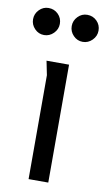

<svg xmlns="http://www.w3.org/2000/svg" viewBox="-96 -756 442 797"><g transform="rotate(10 125.0 -357.0)"><path d="M84 -438Q84 -439 81 -452.5Q78 -466 75.5 -480Q73 -494 72 -497H167V0H84ZM100 -657Q100 -634 83 -617Q66 -600 43 -600Q20 -600 3.5 -617Q-13 -634 -13 -657Q-13 -680 3.5 -697Q20 -714 43 -714Q67 -714 83.5 -697.5Q100 -681 100 -657ZM263 -657Q263 -634 246 -617Q229 -600 206 -600Q183 -600 166.5 -617Q150 -634 150 -657Q150 -680 166.5 -697Q183 -714 206 -714Q230 -714 246.5 -697.5Q263 -681 263 -657Z"/></g></svg>

Font: Rosario Light Light
Style: Regular
Weight: 300
Version: Version 1.101; ttfautohint (v1.8.1.43-b0c9)